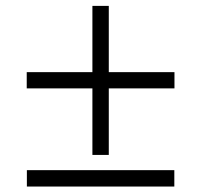

<svg xmlns="http://www.w3.org/2000/svg" viewBox="-20 -592 700 668"><path d="M358.5 -53H301.5V-284.5H73V-341H301.5V-571.5H358.5V-341H587V-284.5H358.5ZM586.5 57H73.5V0H586.5Z"/></svg>

Font: Acari Sans
Style: Regular
Weight: 400
Designer: Alfredo Marco Pradil and Stefan Peev (font) & Cristiano Sobral (main changes)
Foundry: Alfredo Marco Pradil and Stefan Peev (font) & Cristiano Sobral (main changes)
Version: Version 1.063; ttfautohint (v1.8.3)